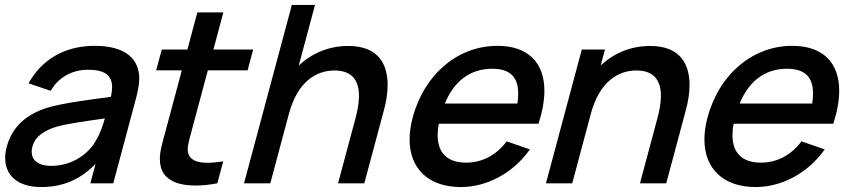

<svg xmlns="http://www.w3.org/2000/svg" viewBox="-20 -740 3434 775"><path d="M539.3 -452C524.8 -523 458.4 -555 361.9 -555C236.9 -555 146.1 -496 95.3 -403.5L184.7 -373.5C219.3 -433.5 278 -458.5 335 -458.5C403.3 -458.5 432.5 -435.6 432.5 -387.6C432.5 -376.1 430.8 -363.3 427.7 -349C337 -337 244.9 -325.5 177.4 -307C86.8 -280.5 28.9 -228.5 7 -147C2.9 -131.6 0.8 -116.7 0.8 -102.5C0.8 -35.4 47.5 15 146.1 15C233.6 15 304.2 -15 365.7 -78.5L344.7 0H437.2L526.2 -332.5C535.2 -365.7 542.1 -395.7 542.1 -423.4C542.1 -433.2 541.2 -442.7 539.3 -452ZM187.5 -70.5C131.8 -70.5 107.9 -95 107.9 -127.5C107.9 -134 108.9 -140.9 110.8 -148C122.2 -190.5 159.9 -213.5 206.7 -228C255.9 -241.5 318.6 -250 403.4 -262C396.2 -237 384.9 -202.5 369.7 -177.5C343.6 -125 276.5 -70.5 187.5 -70.5Z M818.9 -456H979.4L1001.9 -540H841.4L881.6 -690H776.6L736.4 -540H632.9L610.4 -456H713.9L648.7 -212.5C636.8 -168 625.2 -132.3 625.2 -98.4C625.2 -87.3 626.4 -76.4 629.3 -65.5C643.2 -11.7 699.4 8.9 769.5 8.9C797.1 8.9 827 5.7 857.2 0L881 -88.5C857.5 -85.1 835.9 -83 817.1 -83C777 -83 748.9 -92.6 740 -120.5C738.4 -125.5 737.7 -130.9 737.7 -136.9C737.7 -157.4 746 -183.8 755 -217.5Z M1385.6 -554.5C1307.1 -554.5 1238.7 -525 1185.9 -475.5L1251.5 -720H1158L965 0H1071L1146.3 -281C1180.6 -409 1255.1 -455.5 1330.1 -455.5C1406.4 -455.5 1429 -408.8 1429 -352.8C1429 -324.5 1423.2 -293.7 1415.7 -265.5L1344.5 0H1450.5L1530.9 -300C1538 -326.3 1544.6 -361.2 1544.6 -396.7C1544.6 -474.2 1513.1 -554.5 1385.6 -554.5Z M1751.1 -240.5H2153.6C2169.6 -289.8 2177.4 -334.5 2177.4 -373.6C2177.4 -487.8 2110.8 -555 1987.9 -555C1829.9 -555 1693.2 -442.5 1645.8 -265.5C1637.4 -234 1633.3 -204.5 1633.3 -177.2C1633.3 -59.7 1709.1 15 1840.1 15C1944.6 15 2051 -40.5 2118.9 -137L2025.1 -169.5C1983.7 -114 1926.5 -83.5 1861.5 -83.5C1785.5 -83.5 1746.6 -122.9 1746.6 -194.5C1746.6 -208.6 1748.1 -224 1751.1 -240.5ZM1967.1 -462.5C2037.4 -462.5 2071.8 -430.2 2071.8 -362.3C2071.8 -350 2070.7 -336.6 2068.4 -322H1775.4C1813.5 -413.5 1878.1 -462.5 1967.1 -462.5Z M2604.3 -554.5C2526.3 -554.5 2457.5 -525.5 2404.6 -475.5L2421.9 -540H2328.4L2183.7 0H2289.7L2365 -281C2399.3 -409 2473.8 -455.5 2548.8 -455.5C2625.1 -455.5 2647.7 -408.8 2647.7 -352.8C2647.7 -324.5 2641.9 -293.7 2634.4 -265.5L2563.2 0H2669.2L2749.6 -300C2756.6 -326.3 2763.3 -361.2 2763.3 -396.7C2763.3 -474.2 2731.8 -554.5 2604.3 -554.5Z M2941.1 -240.5H3343.6C3359.6 -289.8 3367.4 -334.5 3367.4 -373.6C3367.4 -487.8 3300.8 -555 3177.9 -555C3019.9 -555 2883.2 -442.5 2835.8 -265.5C2827.4 -234 2823.3 -204.5 2823.3 -177.2C2823.3 -59.7 2899.1 15 3030.1 15C3134.6 15 3241 -40.5 3308.9 -137L3215.1 -169.5C3173.7 -114 3116.5 -83.5 3051.5 -83.5C2975.5 -83.5 2936.6 -122.9 2936.6 -194.5C2936.6 -208.6 2938.1 -224 2941.1 -240.5ZM3157.1 -462.5C3227.4 -462.5 3261.8 -430.2 3261.8 -362.3C3261.8 -350 3260.7 -336.6 3258.4 -322H2965.4C3003.5 -413.5 3068.1 -462.5 3157.1 -462.5Z"/></svg>

Font: Manrope
Style: SemiBoldItalic
Weight: 600
Italic angle: -15°
Designer: Mikhail Sharanda
Foundry: Mikhail Sharanda
Version: Version 4.502;hotconv 1.0.109;makeotfexe 2.5.65596